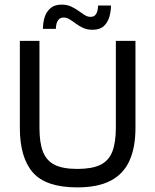

<svg xmlns="http://www.w3.org/2000/svg" viewBox="-20 -804 673 832"><path d="M482 -627H567V-250Q567 -165 541 -107.5Q515 -50 459.5 -21Q404 8 315 8Q179 8 122.5 -56.5Q66 -121 66 -250V-627H151V-250Q151 -186 166 -147Q181 -108 216.5 -90Q252 -72 315 -72Q378 -72 414.5 -89.5Q451 -107 466.5 -146.5Q482 -186 482 -250ZM461 -780Q461 -756 454 -731.5Q447 -707 430 -691Q413 -675 381 -675Q358 -675 340.5 -683Q323 -691 309 -701.5Q295 -712 282 -720Q269 -728 256 -728Q242 -728 234.5 -719.5Q227 -711 224.5 -699.5Q222 -688 222 -679H166Q166 -704 173 -728Q180 -752 198 -768Q216 -784 247 -784Q270 -784 287.5 -776Q305 -768 319.5 -757.5Q334 -747 346.5 -739Q359 -731 372 -731Q386 -731 393 -739Q400 -747 402.5 -758.5Q405 -770 405 -780Z"/></svg>

Font: Blinker
Style: Regular
Weight: 400
Designer: Juergen Huber
Foundry: supertype
Version: 1.017